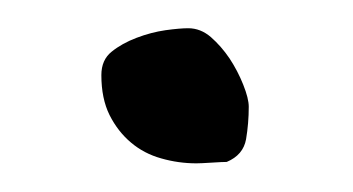

<svg xmlns="http://www.w3.org/2000/svg" viewBox="-20 -310 250 136"><path d="M51.8 -256.8Q51.8 -267.6 59.1 -273.4Q66.4 -279.3 76.7 -283.2Q86.9 -287.1 97.2 -288.6Q107.4 -290 113.3 -290Q122.1 -290 129.4 -283.7Q136.7 -277.3 142.6 -268.6Q148.4 -259.8 152.3 -250Q156.2 -240.2 156.2 -234.4Q156.2 -222.7 154.3 -211.4Q152.3 -200.2 140.6 -195.3Q137.7 -195.3 129.9 -194.8Q122.1 -194.3 119.1 -194.3Q106.4 -194.3 94.2 -197.8Q82 -201.2 72.8 -209Q63.5 -216.8 57.6 -228.5Q51.8 -240.2 51.8 -256.8Z"/></svg>

Font: Swanky and Moo Moo
Style: Regular
Weight: 400
Designer: Kimberly Geswein
Foundry: Kimberly Geswein
Version: Version 1.002 2001